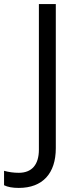

<svg xmlns="http://www.w3.org/2000/svg" viewBox="-98 -734 385 942"><path d="M-5.9 188C111.3 188 175.8 116.7 175.8 -6.8V-713.9H92.8V0C92.8 73.7 58.6 113.8 -5.9 113.8C-30.8 113.8 -55.2 110.4 -78.1 104V174.8C-60.5 183.6 -36.6 188 -5.9 188Z"/></svg>

Font: Sahel
Style: Regular
Weight: 400
Foundry: Saber Rastikerdar (saber.rastikerdar@gmail.com)
Version: Version 3.4.0